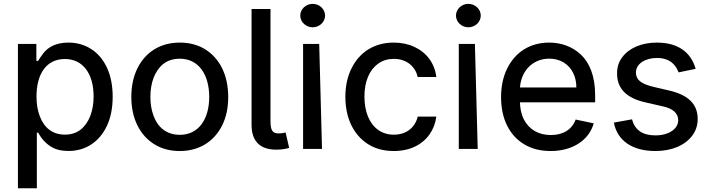

<svg xmlns="http://www.w3.org/2000/svg" viewBox="-20 -774 3693 998"><path d="M171.5 204.5V-84.5H178.3C190.7 -62.1 212.4 -28.8 254.3 -6.4C275.2 5 302.6 10.7 336.3 10.7C425.4 10.7 496.8 -36.6 536.2 -120.7C555.8 -163 565.7 -213.1 565.7 -271.7C565.7 -388.1 523.8 -473.7 454.5 -518.8C419.7 -541.2 380 -552.6 335.2 -552.6C266.7 -552.6 227.3 -525.9 204.5 -496.1C193.2 -481.2 184.3 -468.4 178.3 -457.7H169V-545.5H73.2V204.5ZM169.7 -272.7C169.7 -390.3 221.6 -467.3 317.1 -467.3C413 -467.3 466.6 -388.5 466.6 -272.7C466.6 -198.5 443.5 -135.7 399.5 -100.5C377.1 -83.1 349.8 -74.2 317.1 -74.2C253.6 -74.2 209.9 -109.4 187.1 -169C175.4 -198.9 169.7 -233.3 169.7 -272.7Z M914.4 11C1015.6 11 1093 -38.4 1134.9 -122.5C1155.9 -164.8 1166.2 -213.8 1166.2 -270.2C1166.2 -383.5 1122.2 -470.5 1046.9 -517.4C1009.2 -540.8 965.2 -552.6 914.4 -552.6C813.6 -552.6 736.2 -503.6 694.2 -418.7C673.3 -376.4 662.6 -326.7 662.6 -270.2C662.6 -157.7 706.7 -71 782.3 -24.1C820 -0.7 864 11 914.4 11ZM914.8 -73.2C845.2 -73.2 799.7 -112.6 778.1 -172.2C767 -202.1 761.7 -234.7 761.7 -270.2C761.7 -341.3 783 -404.5 828.5 -441.4C851.2 -459.5 880 -468.8 914.8 -468.8C1014.2 -468.8 1067.5 -383.9 1067.5 -270.2C1067.5 -157 1014.2 -73.2 914.8 -73.2Z M1287.6 -124.6C1287.6 -41.2 1331 5 1418 3.9C1445 3.9 1468.4 -0.7 1483 -5.3L1464.5 -85.6C1457 -83.8 1449.2 -81 1430.4 -80.6C1395.2 -79.5 1386 -97.3 1386 -146.7V-727.3H1287.6Z M1653.8 0 1639.2 -545.5H1555.4V0ZM1605.1 -632.1C1640.6 -632.1 1669.7 -659.8 1669.7 -692.8C1669.7 -726.6 1640.6 -753.9 1605.1 -753.9C1570 -753.9 1540.8 -726.6 1540.8 -692.8C1540.8 -659.8 1570 -632.1 1605.1 -632.1Z M2027 11C2111.2 11 2175.1 -22 2213.1 -76C2231.9 -103 2243.6 -133.5 2247.9 -168H2151.3C2137.1 -108.7 2089.8 -73.9 2027.3 -73.9C1965.2 -73.9 1918.3 -107.6 1893.1 -167.3C1880.7 -197.1 1874.3 -232.2 1874.3 -272.7C1874.3 -352.3 1901.3 -412.3 1947.1 -444.2C1970.2 -460.2 1996.8 -468 2027.3 -468C2097.3 -468 2139.6 -424.7 2151.3 -373.9H2247.9C2239.3 -445.3 2197.8 -500.4 2134.2 -530.2C2102.3 -545.1 2066.1 -552.6 2025.9 -552.6C1924.7 -552.6 1847.7 -502.1 1806.5 -417.3C1785.5 -374.6 1775.2 -325.6 1775.2 -270.2C1775.2 -160.9 1817.1 -73.2 1892.4 -25.2C1930 -1.1 1974.8 11 2027 11Z M2463.1 0 2448.5 -545.5H2364.7V0ZM2414.4 -632.1C2449.9 -632.1 2479 -659.8 2479 -692.8C2479 -726.6 2449.9 -753.9 2414.4 -753.9C2379.3 -753.9 2350.1 -726.6 2350.1 -692.8C2350.1 -659.8 2379.3 -632.1 2414.4 -632.1Z M2842.3 11C2957 11 3041.5 -45.5 3066.1 -132.8L2972.3 -152.7C2952.8 -100.1 2906.6 -72.1 2843 -72.1C2779.1 -72.1 2729.8 -100.9 2702.8 -153.8C2689.3 -180.4 2682.5 -212.7 2682.5 -250.7V-307.9C2683.2 -399.1 2745 -469.1 2834.9 -469.1C2892 -469.1 2935.4 -441.4 2958.5 -396.3C2970.2 -373.6 2975.9 -348 2975.9 -319.2H2644.5V-242.2H3073.5V-278.8C3073.5 -378.6 3044.7 -447.4 2999.3 -490.4C2953.5 -533.4 2894.5 -552.6 2834.5 -552.6C2734 -552.6 2657.3 -502.1 2615.8 -416.9C2594.8 -373.9 2584.5 -324.6 2584.5 -268.8C2584.5 -156.2 2627.8 -70 2704.9 -23.8C2743.3 -0.7 2789.1 11 2842.3 11Z M3595.9 -416.2C3572.8 -498.6 3508.9 -552.6 3394.2 -552.6C3314.3 -552.6 3249.6 -524.1 3214.1 -476.2C3196 -452.1 3187.1 -424 3187.5 -392.4C3187.1 -315.7 3233.7 -264.6 3334.9 -241.8L3426.5 -220.9C3478.7 -209.2 3505 -185 3505.3 -149.1C3505.3 -105.1 3458.5 -70.3 3386 -70.3C3320.3 -70.3 3279.5 -98.4 3265.3 -153.8L3170.8 -136.7C3189.3 -41.2 3268.1 11 3387.1 11C3473.7 11 3541.5 -19.5 3578.8 -69.6C3597.3 -94.8 3606.5 -123.2 3606.5 -155.5C3606.5 -232.6 3558.2 -280.2 3458.8 -303.3L3373.9 -323.2C3312.5 -338.4 3285.5 -359 3285.5 -397.4C3285.5 -441.4 3332.4 -472.7 3394.9 -472.7C3463.4 -472.7 3494 -434.7 3507.1 -397.7Z"/></svg>

Font: Inter 465
Style: Regular
Weight: 400
Designer: Rasmus Andersson
Foundry: rsms
Version: Version 3.019;Glyphs 3.1.2 (3151)